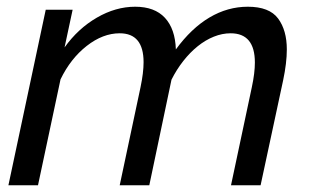

<svg xmlns="http://www.w3.org/2000/svg" viewBox="-20 -551 923 571"><path d="M116 -522H196L172 -410Q212 -466 268 -498.5Q324 -531 382 -531Q440 -531 470.5 -498Q501 -465 503 -404Q549 -467 603 -499Q657 -531 717 -531Q781 -531 807 -496Q833 -461 833 -404Q833 -364 822 -312L755 0H667L729 -292Q738 -334 738 -365Q738 -452 666 -452Q641 -452 616 -442Q591 -432 568 -413.5Q545 -395 525 -369.5Q505 -344 490 -314L424 0H336L398 -292Q407 -335 407 -366Q407 -452 336 -452Q286 -452 238 -414.5Q190 -377 160 -315L93 0H5Z"/></svg>

Font: PTCRaleway Medium
Style: Italic
Weight: 500
Italic angle: -12°
Designer: Matt McInerney, Pablo Impallari, Rodrigo Fuenzalida
Foundry: Matt McInerney, Pablo Impallari, Rodrigo Fuenzalida
Version: Version 3.000g; ttfautohint (v1.5) -l 8 -r 28 -G 28 -x 14 -D